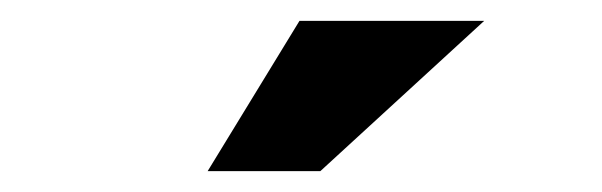

<svg xmlns="http://www.w3.org/2000/svg" viewBox="-20 -755 577 184"><path d="M444 -735 287 -591H179L267 -735Z"/></svg>

Font: Almarai ExtraBold
Style: Regular
Weight: 800
Designer: Boutros International 2019
Foundry: Created by Boutros International 2019
Version: Version 1.10